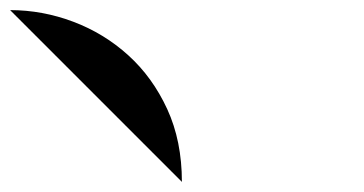

<svg xmlns="http://www.w3.org/2000/svg" viewBox="-20 -360 720 380"><path d="M340 0Q340 -81 311 -144Q282 -207 234 -250.5Q186 -294 125 -317Q64 -340 0 -340Z"/></svg>

Font: Relief SingleLine Ornament
Style: Regular
Weight: 400
Designer: François Chastanet, Noëlie Dayma, Élisa Garzelli
Foundry: institut supérieur des arts et du design Toulouse / isdaT
Version: Version 1.000